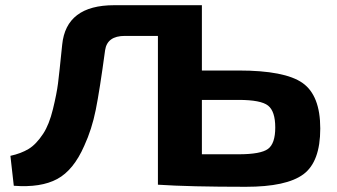

<svg xmlns="http://www.w3.org/2000/svg" viewBox="-20 -710 1294 738"><path d="M756 -439H897Q1075 -439 1143 -391Q1211 -343 1211 -216Q1211 -88 1146 -40Q1081 8 925 8Q708 8 588 0H587V-572H460Q392 -572 384 -517Q363 -362 348 -287.5Q333 -213 304 -150Q263 -56 200 -22Q137 12 33 4L20 -111Q61 -120 90 -137.5Q119 -155 146 -196Q169 -231 183.5 -290.5Q198 -350 203 -389.5Q208 -429 219 -538Q234 -690 419 -690H756ZM756 -117H897Q982 -117 1010 -137.5Q1038 -158 1038 -220Q1038 -282 1010.5 -304Q983 -326 897 -326H756Z"/></svg>

Font: Exo 2 Expanded
Style: Bold
Weight: 700
Width: 7
Designer: Natanael Gama
Version: Version 1.001;PS 001.001;hotconv 1.0.70;makeotf.lib2.5.58329